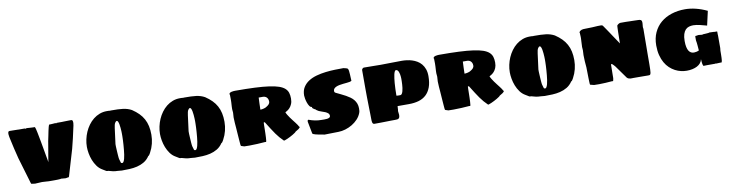

<svg xmlns="http://www.w3.org/2000/svg" viewBox="-22 -1271 7435 1956"><g transform="rotate(-10 3695.5 -293.0)"><path d="M302.7 -1Q283.2 -1 266.6 1Q250 2.9 231.9 2.9Q224.1 2.9 217.3 1Q210.4 -1 206.1 -1H196.8Q193.8 -2 191.4 -5.4Q189 -8.8 189 -11.2L108.9 -280.8Q95.2 -332.5 82.8 -386.7Q70.3 -440.9 59.1 -493.2Q58.1 -498 55.4 -511Q52.7 -523.9 51.8 -537.1Q50.8 -550.3 53.7 -560.5Q56.6 -570.8 66.9 -570.8Q71.8 -570.8 87.4 -570.6Q103 -570.3 119.9 -570.1Q136.7 -569.8 149.9 -569.6Q163.1 -569.3 164.1 -568.8H225.1Q225.1 -568.4 229 -566.4Q231 -565.4 232.9 -564.9Q235.4 -564.9 237.1 -566.9Q238.8 -568.8 245.1 -568.8H248Q262.7 -567.9 277.3 -566.9Q290 -565.9 304 -565.4Q317.9 -564.9 329.1 -564.9Q333.5 -557.6 337.6 -541.3Q341.8 -524.9 346.2 -502.9Q350.6 -481 355.5 -454.6Q360.4 -428.2 365.7 -399.9Q365.7 -398.9 368.4 -384.3Q371.1 -369.6 375 -347.9Q378.9 -326.2 383.3 -300.8Q387.7 -275.4 391.6 -253.7Q395.5 -231.9 398.2 -217.3Q400.9 -202.6 400.9 -202.1V-198.2Q400.9 -196.3 401.1 -193.8Q401.4 -191.4 401.9 -189Q402.8 -192.4 403.1 -195.1Q403.3 -197.8 403.8 -199.2Q404.3 -201.2 404.8 -202.1Q404.8 -202.6 407.2 -217.3Q409.7 -231.9 413.3 -253.7Q417 -275.4 421.4 -300.8Q425.8 -326.2 429.4 -347.9Q433.1 -369.6 435.5 -384.3Q438 -398.9 438 -399.9Q444.3 -428.2 449.5 -454.6Q454.6 -481 459.2 -502.9Q463.9 -524.9 468.3 -541.3Q472.7 -557.6 477.1 -564.9Q485.4 -564.9 496.3 -565.4Q507.3 -565.9 517.3 -566.7Q527.3 -567.4 534.4 -568.1Q541.5 -568.8 542 -568.8H543Q544.4 -568.8 545.2 -566.9Q545.9 -564.9 546.9 -564.9Q552.7 -564.9 553.7 -566.4Q554.7 -567.9 554.7 -568.8H609.9Q610.4 -568.8 616.9 -569.1Q623.5 -569.3 633.3 -569.6Q643.1 -569.8 654.5 -570.1Q666 -570.3 676.8 -570.6Q687.5 -570.8 695.8 -570.8Q704.1 -570.8 707 -570.8Q717.3 -570.8 720.2 -560.5Q723.1 -550.3 722.4 -537.1Q721.7 -523.9 718.8 -511Q715.8 -498 714.8 -493.2Q703.6 -440.9 691.2 -386.7Q678.7 -332.5 665 -280.8L585 -11.2Q585 -8.8 582.5 -5.4Q580.1 -2 576.7 -1H568.8Q563.5 -1 558.6 1Q553.7 2.9 547.9 2.9Q536.6 2.9 525.6 1Q514.6 -1 502 -1Q500.5 0.5 490.5 1.5Q480.5 2.4 466.1 2.9Q451.7 3.4 435.1 3.4Q418.5 3.4 403.8 3.4Q389.2 3.4 378.7 3.2Q368.2 2.9 365.7 2.9Q366.2 2.4 356.7 2Q347.2 1.5 335.2 0.7Q323.2 0 313.2 -0.5Q303.2 -1 302.7 -1Z M1082 21Q1059.1 21 1035.6 16.4Q1012.2 11.7 987.8 3.9H981Q976.6 3.9 973.4 3.2Q970.2 2.4 965.6 -0.2Q960.9 -2.9 953.6 -7.6Q946.3 -12.2 933.1 -20Q900.9 -38.1 878.7 -68.8Q856.4 -99.6 842.5 -135Q828.6 -170.4 822.3 -207Q815.9 -243.7 815.9 -273.9Q815.9 -312 824.2 -350.8Q832.5 -389.6 848.1 -425.5Q863.8 -461.4 886.7 -492.9Q909.7 -524.4 939 -547.9Q968.3 -571.3 1003.4 -584.7Q1038.6 -598.1 1079.1 -598.1Q1087.9 -598.1 1096.9 -597.9Q1106 -597.7 1114.7 -596.2Q1116.2 -597.2 1118.4 -597.2Q1120.6 -597.2 1122.1 -597.2Q1161.6 -597.2 1191.9 -596.2Q1222.2 -595.2 1246.8 -591.8Q1271.5 -588.4 1292.5 -581.8Q1313.5 -575.2 1334 -564Q1373.5 -537.6 1401.9 -509Q1430.2 -480.5 1448.7 -446.5Q1467.3 -412.6 1476.1 -372.3Q1484.9 -332 1484.9 -283.2Q1484.9 -236.3 1473.6 -191.2Q1462.4 -146 1439.9 -105Q1438.5 -102.1 1435.8 -97.4Q1433.1 -92.8 1430.4 -88.6Q1427.7 -84.5 1425.5 -81.3Q1423.3 -78.1 1422.9 -78.1L1416 -74.2Q1391.6 -37.6 1357.4 -17.3Q1323.2 2.9 1284.4 12.2Q1245.6 21.5 1204.3 23.2Q1163.1 24.9 1125 24.9Q1113.8 24.9 1103.5 22.9Q1093.3 21 1082 21ZM1107.9 -231.9Q1107.9 -229.5 1108.4 -219.5Q1108.9 -209.5 1109.6 -195.3Q1110.4 -181.2 1111.3 -165Q1112.3 -148.9 1113.3 -134.5Q1114.3 -120.1 1115.5 -109.4Q1116.7 -98.6 1117.7 -95.2L1128.9 -57.1Q1129.9 -53.2 1134.5 -51.5Q1139.2 -49.8 1143.1 -49.8Q1150.9 -49.8 1157.2 -60.5Q1163.6 -71.3 1168.5 -89.4Q1173.3 -107.4 1176.8 -130.9Q1180.2 -154.3 1182.6 -179.4Q1185.1 -204.6 1186.8 -229.5Q1188.5 -254.4 1189.5 -275.9Q1190.4 -297.4 1190.7 -313.2Q1190.9 -329.1 1190.9 -335.9Q1190.9 -334 1190.9 -344Q1190.9 -354 1190.2 -370.4Q1189.5 -386.7 1187.7 -406Q1186 -425.3 1182.9 -442.1Q1179.7 -459 1174.6 -470.5Q1169.4 -481.9 1162.1 -481.9Q1152.8 -481.9 1143.1 -466.6Q1133.3 -451.2 1128.9 -413.1L1107.9 -252Z M1838.4 21Q1815.4 21 1792 16.4Q1768.6 11.7 1744.1 3.9H1737.3Q1732.9 3.9 1729.7 3.2Q1726.6 2.4 1721.9 -0.2Q1717.3 -2.9 1710 -7.6Q1702.6 -12.2 1689.5 -20Q1657.2 -38.1 1635 -68.8Q1612.8 -99.6 1598.9 -135Q1585 -170.4 1578.6 -207Q1572.3 -243.7 1572.3 -273.9Q1572.3 -312 1580.6 -350.8Q1588.9 -389.6 1604.5 -425.5Q1620.1 -461.4 1643.1 -492.9Q1666 -524.4 1695.3 -547.9Q1724.6 -571.3 1759.8 -584.7Q1794.9 -598.1 1835.4 -598.1Q1844.2 -598.1 1853.3 -597.9Q1862.3 -597.7 1871.1 -596.2Q1872.6 -597.2 1874.8 -597.2Q1877 -597.2 1878.4 -597.2Q1918 -597.2 1948.2 -596.2Q1978.5 -595.2 2003.2 -591.8Q2027.8 -588.4 2048.8 -581.8Q2069.8 -575.2 2090.3 -564Q2129.9 -537.6 2158.2 -509Q2186.5 -480.5 2205.1 -446.5Q2223.6 -412.6 2232.4 -372.3Q2241.2 -332 2241.2 -283.2Q2241.2 -236.3 2230 -191.2Q2218.8 -146 2196.3 -105Q2194.8 -102.1 2192.1 -97.4Q2189.5 -92.8 2186.8 -88.6Q2184.1 -84.5 2181.9 -81.3Q2179.7 -78.1 2179.2 -78.1L2172.4 -74.2Q2147.9 -37.6 2113.8 -17.3Q2079.6 2.9 2040.8 12.2Q2002 21.5 1960.7 23.2Q1919.4 24.9 1881.3 24.9Q1870.1 24.9 1859.9 22.9Q1849.6 21 1838.4 21ZM1864.3 -231.9Q1864.3 -229.5 1864.7 -219.5Q1865.2 -209.5 1866 -195.3Q1866.7 -181.2 1867.7 -165Q1868.7 -148.9 1869.6 -134.5Q1870.6 -120.1 1871.8 -109.4Q1873 -98.6 1874 -95.2L1885.3 -57.1Q1886.2 -53.2 1890.9 -51.5Q1895.5 -49.8 1899.4 -49.8Q1907.2 -49.8 1913.6 -60.5Q1919.9 -71.3 1924.8 -89.4Q1929.7 -107.4 1933.1 -130.9Q1936.5 -154.3 1939 -179.4Q1941.4 -204.6 1943.1 -229.5Q1944.8 -254.4 1945.8 -275.9Q1946.8 -297.4 1947 -313.2Q1947.3 -329.1 1947.3 -335.9Q1947.3 -334 1947.3 -344Q1947.3 -354 1946.5 -370.4Q1945.8 -386.7 1944.1 -406Q1942.4 -425.3 1939.2 -442.1Q1936 -459 1930.9 -470.5Q1925.8 -481.9 1918.5 -481.9Q1909.2 -481.9 1899.4 -466.6Q1889.6 -451.2 1885.3 -413.1L1864.3 -252Z M2937 -58.1Q2935.5 -54.2 2925.3 -46.9Q2915 -39.6 2900.9 -31.2Q2886.7 -22.9 2870.6 -14.6Q2854.5 -6.3 2840.3 -0.2Q2826.2 5.9 2815.9 9.3Q2805.7 12.7 2804.2 11.2Q2782.2 -9.8 2764.6 -30.3Q2747.1 -50.8 2729.5 -75.4Q2711.9 -100.1 2691.9 -131.6Q2671.9 -163.1 2645 -206.1Q2643.6 -207.5 2642.6 -207.5Q2640.1 -207.5 2637 -206.5Q2633.8 -205.6 2633.3 -205.6Q2632.8 -195.3 2632.3 -176.5Q2631.8 -157.7 2631.6 -135.5Q2631.3 -113.3 2630.6 -90.6Q2629.9 -67.9 2628.9 -49.1Q2627.9 -30.3 2626.2 -18.6Q2624.5 -6.8 2622.1 -6.8Q2618.7 -6.8 2615.7 -7.3Q2612.8 -7.8 2611.8 -7.8Q2570.3 -4.9 2531.5 -2.4Q2492.7 0 2451.2 0Q2445.8 0 2436.5 -0.2Q2427.2 -0.5 2418.2 -0.5Q2409.2 -0.5 2402.6 -0.7Q2396 -1 2395.5 -1L2364.3 -11.2L2361.3 -18.1Q2360.8 -18.1 2359.9 -28.1Q2358.9 -38.1 2357.7 -53.7Q2356.4 -69.3 2355 -89.1Q2353.5 -108.9 2352.1 -128.9Q2350.6 -148.9 2349.4 -167.5Q2348.1 -186 2347.2 -199.2Q2345.2 -225.6 2342.8 -254.2Q2340.3 -282.7 2340.3 -309.1Q2340.3 -311 2340.8 -318.4Q2341.3 -325.7 2341.8 -334.5Q2342.3 -343.3 2342.8 -350.6Q2343.3 -357.9 2343.3 -359.9Q2343.3 -361.3 2342.8 -366.5Q2342.3 -371.6 2341.8 -377.4Q2341.3 -383.3 2340.8 -388.4Q2340.3 -393.6 2340.3 -395Q2340.3 -408.2 2340.8 -418.9Q2341.3 -429.7 2342 -440.9Q2342.8 -452.1 2343.5 -465.3Q2344.2 -478.5 2344.2 -497.1Q2344.2 -500 2344 -506.8Q2343.8 -513.7 2343.8 -521Q2343.8 -528.3 2343.5 -535.2Q2343.3 -542 2343.3 -544.9Q2342.3 -545.9 2341.3 -547.6Q2340.3 -549.3 2340.3 -550.8Q2340.3 -559.1 2347.7 -564Q2355 -568.8 2365.2 -571.3Q2375.5 -573.7 2386 -574.5Q2396.5 -575.2 2402.3 -575.2Q2519.5 -575.2 2605.5 -571.3Q2691.4 -567.4 2752.2 -558.8Q2813 -550.3 2851.6 -536.9Q2890.1 -523.4 2911.9 -503.7Q2933.6 -483.9 2941.7 -458Q2949.7 -432.1 2949.7 -398.9Q2949.7 -365.7 2939.9 -342.8Q2930.2 -319.8 2916.7 -305.2Q2903.3 -290.5 2889.6 -282.2Q2876 -273.9 2868.7 -270Q2873 -257.8 2882.6 -242.2Q2892.1 -226.6 2903.8 -210Q2915.5 -193.4 2928.5 -177Q2941.4 -160.6 2952.4 -146.2Q2963.4 -131.8 2970.9 -120.6Q2978.5 -109.4 2980.5 -103.5Q2989.7 -99.6 2984.4 -92.3Q2979 -85 2968.3 -77.1Q2955.6 -68.4 2937 -58.1ZM2627 -465.3Q2626 -434.1 2624.3 -403.1Q2622.6 -372.1 2622.6 -340.8Q2629.9 -340.8 2638.9 -342Q2647.9 -343.3 2657 -345.5Q2666 -347.7 2674.1 -350.8Q2682.1 -354 2687 -357.9Q2694.3 -362.3 2701.2 -367.2Q2708 -372.1 2713.4 -377.9Q2718.8 -383.8 2721.9 -391.1Q2725.1 -398.4 2725.1 -407.2Q2725.1 -422.4 2720.2 -433.6Q2715.3 -444.8 2707.8 -451.7Q2700.2 -458.5 2690.4 -461.9Q2680.7 -465.3 2670.9 -465.3H2643.6Z M3076.7 -140.1Q3076.7 -145.5 3078.6 -149.7Q3080.6 -153.8 3086.4 -154.8Q3152.3 -129.9 3214.4 -129.9Q3228 -129.9 3244.9 -129.4Q3261.7 -128.9 3275.9 -130.9Q3290 -132.8 3299.8 -138.4Q3309.6 -144 3309.6 -155.8Q3309.6 -172.9 3298.1 -183.1Q3286.6 -193.4 3270.5 -200.4Q3254.4 -207.5 3236.6 -212.6Q3218.8 -217.8 3206.5 -224.1Q3205.6 -224.6 3202.1 -226.6Q3198.7 -228.5 3194.6 -231.2Q3190.4 -233.9 3186 -236.8Q3181.6 -239.7 3179.7 -241.2Q3184.1 -241.2 3179.2 -243.7Q3174.3 -246.1 3166.5 -250.5Q3158.7 -254.9 3151.6 -260.5Q3144.5 -266.1 3144.5 -272V-276.9Q3130.4 -276.9 3119.6 -292.5Q3108.9 -308.1 3101.6 -329.3Q3094.2 -350.6 3090.3 -371.8Q3086.4 -393.1 3086.4 -404.8Q3086.4 -455.6 3108.4 -490.5Q3130.4 -525.4 3166.5 -548.3Q3202.6 -571.3 3249 -584Q3295.4 -596.7 3344.7 -602.5Q3394 -608.4 3441.9 -609.6Q3489.7 -610.8 3528.8 -610.8Q3542 -606.9 3551 -605.5Q3560.1 -604 3565.9 -601.1Q3571.8 -598.1 3575.2 -591.8Q3578.6 -585.4 3580.6 -572.3Q3582.5 -559.1 3583.7 -536.9Q3585 -514.6 3586.4 -480Q3590.3 -472.7 3584.5 -468.3Q3578.6 -463.9 3565.9 -461.4Q3553.2 -459 3535.4 -457.3Q3517.6 -455.6 3498.5 -453.6Q3479.5 -451.7 3460.9 -448.2Q3442.4 -444.8 3427.5 -438.5Q3412.6 -432.1 3403.6 -422.4Q3394.5 -412.6 3394.5 -397.9Q3394.5 -391.1 3396.2 -387.2Q3397.9 -383.3 3405.8 -377.9Q3432.1 -364.7 3457.8 -352.8Q3483.4 -340.8 3506.6 -327.9Q3529.8 -314.9 3549.6 -300.8Q3569.3 -286.6 3583.7 -268.8Q3598.1 -251 3606.4 -229Q3614.7 -207 3614.7 -179.2Q3614.7 -165.5 3613.5 -154.3Q3612.3 -143.1 3607.4 -130.9Q3594.7 -97.7 3568.8 -70.1Q3543 -42.5 3510 -22.7Q3477.1 -2.9 3439.9 8.3Q3402.8 19.5 3367.7 20L3220.7 22.9Q3218.3 21.5 3208.7 19.8Q3199.2 18.1 3186 15.9Q3172.9 13.7 3158.2 10.7Q3143.6 7.8 3130.9 4.4Q3118.2 1 3109.6 -2.9Q3101.1 -6.8 3100.6 -11.2L3076.7 -134.8Z M3713.4 -557.1Q3713.4 -565.4 3720.7 -572.8Q3728 -580.1 3736.3 -580.1Q3793.9 -580.1 3836.2 -579.1Q3878.4 -578.1 3909.2 -578.1Q3956.1 -578.1 4009.5 -579.6Q4063 -581.1 4127.9 -581.1Q4151.9 -581.1 4179 -577.6Q4206.1 -574.2 4232.7 -565.9Q4259.3 -557.6 4283.7 -543.2Q4308.1 -528.8 4326.9 -506.6Q4345.7 -484.4 4356.9 -453.4Q4368.2 -422.4 4368.2 -380.9Q4368.2 -312.5 4350.6 -265.4Q4333 -218.3 4301 -189Q4269 -159.7 4224.1 -146.7Q4179.2 -133.8 4124 -133.8H4005.4Q4005.4 -108.4 4003.2 -96.9Q4001 -85.4 4001 -84Q4001 -82.5 4001.7 -76.7Q4002.4 -70.8 4003.2 -64Q4003.9 -57.1 4004.6 -51.3Q4005.4 -45.4 4005.4 -43.9Q4005.4 -28.3 4002.2 -19.5Q3999 -10.7 3992.9 -6.3Q3986.8 -2 3977.8 -1Q3968.8 0 3957 0Q3926.8 0 3904.1 0.5Q3881.3 1 3858.4 1.5Q3835.4 2 3808.1 2.4Q3780.8 2.9 3741.2 2.9Q3732.9 2.9 3728.3 -2.2Q3723.6 -7.3 3721.4 -15.1Q3719.2 -22.9 3718.8 -32.5Q3718.3 -42 3718.3 -50.8Q3718.3 -70.8 3717.5 -106.2Q3716.8 -141.6 3715.8 -184.8Q3714.8 -228 3714.1 -275.4Q3713.4 -322.8 3713.4 -366.2ZM4012.2 -241.2Q4012.7 -240.2 4017.1 -239.7Q4021 -239.3 4029.1 -239Q4037.1 -238.8 4052.2 -238.8Q4062 -238.8 4068.6 -248.5Q4075.2 -258.3 4079.6 -273.4Q4084 -288.6 4086.4 -307.4Q4088.9 -326.2 4089.8 -344Q4090.8 -361.8 4091.1 -377Q4091.3 -392.1 4091.3 -399.9Q4091.3 -400.9 4091.1 -408.7Q4090.8 -416.5 4089.8 -427.5Q4088.9 -438.5 4086.4 -450.9Q4084 -463.4 4079.6 -473.9Q4075.2 -484.4 4068.6 -491.2Q4062 -498 4052.2 -498Q4044.9 -498 4039.1 -487.1Q4033.2 -476.1 4029.1 -458Q4024.9 -439.9 4022 -416.7Q4019 -393.6 4017.1 -369.6Q4012.7 -313 4012.2 -241.2Z M5048.8 -58.1Q5047.4 -54.2 5037.1 -46.9Q5026.9 -39.6 5012.7 -31.2Q4998.5 -22.9 4982.4 -14.6Q4966.3 -6.3 4952.1 -0.2Q4938 5.9 4927.7 9.3Q4917.5 12.7 4916 11.2Q4894 -9.8 4876.5 -30.3Q4858.9 -50.8 4841.3 -75.4Q4823.7 -100.1 4803.7 -131.6Q4783.7 -163.1 4756.8 -206.1Q4755.4 -207.5 4754.4 -207.5Q4752 -207.5 4748.8 -206.5Q4745.6 -205.6 4745.1 -205.6Q4744.6 -195.3 4744.1 -176.5Q4743.7 -157.7 4743.4 -135.5Q4743.2 -113.3 4742.4 -90.6Q4741.7 -67.9 4740.7 -49.1Q4739.7 -30.3 4738 -18.6Q4736.3 -6.8 4733.9 -6.8Q4730.5 -6.8 4727.5 -7.3Q4724.6 -7.8 4723.6 -7.8Q4682.1 -4.9 4643.3 -2.4Q4604.5 0 4563 0Q4557.6 0 4548.3 -0.2Q4539.1 -0.5 4530 -0.5Q4521 -0.5 4514.4 -0.7Q4507.8 -1 4507.3 -1L4476.1 -11.2L4473.1 -18.1Q4472.7 -18.1 4471.7 -28.1Q4470.7 -38.1 4469.5 -53.7Q4468.3 -69.3 4466.8 -89.1Q4465.3 -108.9 4463.9 -128.9Q4462.4 -148.9 4461.2 -167.5Q4460 -186 4459 -199.2Q4457 -225.6 4454.6 -254.2Q4452.1 -282.7 4452.1 -309.1Q4452.1 -311 4452.6 -318.4Q4453.1 -325.7 4453.6 -334.5Q4454.1 -343.3 4454.6 -350.6Q4455.1 -357.9 4455.1 -359.9Q4455.1 -361.3 4454.6 -366.5Q4454.1 -371.6 4453.6 -377.4Q4453.1 -383.3 4452.6 -388.4Q4452.1 -393.6 4452.1 -395Q4452.1 -408.2 4452.6 -418.9Q4453.1 -429.7 4453.9 -440.9Q4454.6 -452.1 4455.3 -465.3Q4456.1 -478.5 4456.1 -497.1Q4456.1 -500 4455.8 -506.8Q4455.6 -513.7 4455.6 -521Q4455.6 -528.3 4455.3 -535.2Q4455.1 -542 4455.1 -544.9Q4454.1 -545.9 4453.1 -547.6Q4452.1 -549.3 4452.1 -550.8Q4452.1 -559.1 4459.5 -564Q4466.8 -568.8 4477.1 -571.3Q4487.3 -573.7 4497.8 -574.5Q4508.3 -575.2 4514.2 -575.2Q4631.3 -575.2 4717.3 -571.3Q4803.2 -567.4 4864 -558.8Q4924.8 -550.3 4963.4 -536.9Q5002 -523.4 5023.7 -503.7Q5045.4 -483.9 5053.5 -458Q5061.5 -432.1 5061.5 -398.9Q5061.5 -365.7 5051.8 -342.8Q5042 -319.8 5028.6 -305.2Q5015.1 -290.5 5001.5 -282.2Q4987.8 -273.9 4980.5 -270Q4984.9 -257.8 4994.4 -242.2Q5003.9 -226.6 5015.6 -210Q5027.3 -193.4 5040.3 -177Q5053.2 -160.6 5064.2 -146.2Q5075.2 -131.8 5082.8 -120.6Q5090.3 -109.4 5092.3 -103.5Q5101.6 -99.6 5096.2 -92.3Q5090.8 -85 5080.1 -77.1Q5067.4 -68.4 5048.8 -58.1ZM4738.8 -465.3Q4737.8 -434.1 4736.1 -403.1Q4734.4 -372.1 4734.4 -340.8Q4741.7 -340.8 4750.7 -342Q4759.8 -343.3 4768.8 -345.5Q4777.8 -347.7 4785.9 -350.8Q4793.9 -354 4798.8 -357.9Q4806.2 -362.3 4813 -367.2Q4819.8 -372.1 4825.2 -377.9Q4830.6 -383.8 4833.7 -391.1Q4836.9 -398.4 4836.9 -407.2Q4836.9 -422.4 4832 -433.6Q4827.1 -444.8 4819.6 -451.7Q4812 -458.5 4802.2 -461.9Q4792.5 -465.3 4782.7 -465.3H4755.4Z M5457 21Q5434.1 21 5410.6 16.4Q5387.2 11.7 5362.8 3.9H5356Q5351.6 3.9 5348.4 3.2Q5345.2 2.4 5340.6 -0.2Q5335.9 -2.9 5328.6 -7.6Q5321.3 -12.2 5308.1 -20Q5275.9 -38.1 5253.7 -68.8Q5231.4 -99.6 5217.5 -135Q5203.6 -170.4 5197.3 -207Q5190.9 -243.7 5190.9 -273.9Q5190.9 -312 5199.2 -350.8Q5207.5 -389.6 5223.1 -425.5Q5238.8 -461.4 5261.7 -492.9Q5284.7 -524.4 5314 -547.9Q5343.3 -571.3 5378.4 -584.7Q5413.6 -598.1 5454.1 -598.1Q5462.9 -598.1 5471.9 -597.9Q5481 -597.7 5489.7 -596.2Q5491.2 -597.2 5493.4 -597.2Q5495.6 -597.2 5497.1 -597.2Q5536.6 -597.2 5566.9 -596.2Q5597.2 -595.2 5621.8 -591.8Q5646.5 -588.4 5667.5 -581.8Q5688.5 -575.2 5709 -564Q5748.5 -537.6 5776.9 -509Q5805.2 -480.5 5823.7 -446.5Q5842.3 -412.6 5851.1 -372.3Q5859.9 -332 5859.9 -283.2Q5859.9 -236.3 5848.6 -191.2Q5837.4 -146 5814.9 -105Q5813.5 -102.1 5810.8 -97.4Q5808.1 -92.8 5805.4 -88.6Q5802.7 -84.5 5800.5 -81.3Q5798.3 -78.1 5797.9 -78.1L5791 -74.2Q5766.6 -37.6 5732.4 -17.3Q5698.2 2.9 5659.4 12.2Q5620.6 21.5 5579.3 23.2Q5538.1 24.9 5500 24.9Q5488.8 24.9 5478.5 22.9Q5468.3 21 5457 21ZM5482.9 -231.9Q5482.9 -229.5 5483.4 -219.5Q5483.9 -209.5 5484.6 -195.3Q5485.4 -181.2 5486.3 -165Q5487.3 -148.9 5488.3 -134.5Q5489.3 -120.1 5490.5 -109.4Q5491.7 -98.6 5492.7 -95.2L5503.9 -57.1Q5504.9 -53.2 5509.5 -51.5Q5514.2 -49.8 5518.1 -49.8Q5525.9 -49.8 5532.2 -60.5Q5538.6 -71.3 5543.5 -89.4Q5548.3 -107.4 5551.8 -130.9Q5555.2 -154.3 5557.6 -179.4Q5560.1 -204.6 5561.8 -229.5Q5563.5 -254.4 5564.5 -275.9Q5565.4 -297.4 5565.7 -313.2Q5565.9 -329.1 5565.9 -335.9Q5565.9 -334 5565.9 -344Q5565.9 -354 5565.2 -370.4Q5564.5 -386.7 5562.7 -406Q5561 -425.3 5557.9 -442.1Q5554.7 -459 5549.6 -470.5Q5544.4 -481.9 5537.1 -481.9Q5527.8 -481.9 5518.1 -466.6Q5508.3 -451.2 5503.9 -413.1L5482.9 -252Z M6606 -191.9Q6606 -143.6 6605.7 -110.6Q6605.5 -77.6 6604.7 -55.9Q6604 -34.2 6602.1 -22.5Q6600.1 -10.7 6596.7 -5.4Q6593.3 0 6588.1 1Q6583 2 6575.2 2Q6548.3 2 6521.5 1.5Q6498 1.5 6470.5 1.2Q6442.9 1 6418 1Q6412.6 1 6405.3 1.5Q6397.9 2 6389.4 1.2Q6380.9 0.5 6371.8 -2.9Q6362.8 -6.3 6355 -14.2L6267.1 -137.2Q6265.6 -140.1 6260 -147Q6254.4 -153.8 6247.8 -160.6Q6241.2 -167.5 6235.4 -172.9Q6229.5 -178.2 6227.1 -178.2Q6224.1 -178.2 6222.2 -175.8Q6220.2 -173.3 6220.2 -170.9Q6220.2 -165 6220 -153.8Q6219.7 -142.6 6219.7 -128.7Q6219.7 -114.7 6219.2 -99.4Q6218.8 -84 6218.8 -70.3Q6218.8 -56.6 6218.5 -46.1Q6218.3 -35.6 6218.3 -30.8Q6217.3 -28.8 6216.8 -24.9Q6216.3 -21 6215.6 -16.6Q6214.8 -12.2 6213.9 -8.5Q6212.9 -4.9 6210.9 -3.9Q6210 -2.9 6204.6 -3.4Q6199.2 -3.9 6198.2 -3.9Q6164.6 -1.5 6133.3 0.7Q6102.1 2.9 6067.4 2.9Q6062 2.9 6053.2 2.7Q6044.4 2.4 6035.9 2.4Q6027.3 2.4 6021 2.2Q6014.6 2 6014.2 2L5975.1 -7.8L5973.1 -14.2Q5972.7 -14.2 5972.2 -23.7Q5971.7 -33.2 5971.2 -48.3Q5970.7 -63.5 5970.2 -82.5Q5969.7 -101.6 5969.5 -120.6Q5969.2 -139.6 5968.8 -157.5Q5968.3 -175.3 5968.3 -188Q5965.3 -219.7 5963.1 -252.4Q5960.9 -285.2 5960.9 -316.9Q5960.9 -318.8 5961.4 -325.9Q5961.9 -333 5962.2 -341.3Q5962.4 -349.6 5962.9 -356.9Q5963.4 -364.3 5963.4 -366.2Q5963.4 -367.7 5962.9 -372.6Q5962.4 -377.4 5962.2 -383.1Q5961.9 -388.7 5961.4 -393.6Q5960.9 -398.4 5960.9 -399.9Q5960.9 -401.9 5961.4 -409.4Q5961.9 -417 5962.2 -425.8Q5962.4 -434.6 5962.9 -442.4Q5963.4 -450.2 5963.4 -452.1Q5963.4 -452.6 5963.6 -458.3Q5963.9 -463.9 5964.4 -471.2Q5964.8 -478.5 5965.1 -486.1Q5965.3 -493.7 5965.3 -498Q5965.3 -500 5965.1 -506.6Q5964.8 -513.2 5964.4 -520.5Q5963.9 -527.8 5963.6 -534.7Q5963.4 -541.5 5963.4 -543.9Q5963.4 -544.9 5961.7 -547.4Q5960 -549.8 5960.9 -550.8Q5964.4 -560.1 5971.2 -565.4Q5978 -570.8 5986.1 -573.7Q5994.1 -576.7 6003.2 -577.4Q6012.2 -578.1 6020 -578.1Q6064.9 -578.1 6098.1 -580.1Q6131.3 -582 6154.1 -583.5Q6176.8 -585 6189.7 -584Q6202.6 -583 6207 -577.1Q6209.5 -573.7 6217.3 -562.3Q6225.1 -550.8 6236.6 -534.2Q6248 -517.6 6262 -496.6Q6275.9 -475.6 6290.5 -453.6Q6305.2 -431.6 6319.8 -409.9Q6334.5 -388.2 6347.2 -369.1Q6347.2 -384.3 6347.7 -403.8Q6348.1 -423.3 6348.4 -443.8Q6348.6 -464.4 6349.1 -484.1Q6349.6 -503.9 6350.1 -519.5Q6350.6 -535.2 6351.3 -544.9Q6352.1 -554.7 6353 -555.2Q6354.5 -556.6 6358.2 -560.3Q6361.8 -564 6366.9 -567.4Q6372.1 -570.8 6378.4 -573.2Q6384.8 -575.7 6392.1 -575.2H6441.4Q6442.4 -575.2 6452.1 -575Q6461.9 -574.7 6476.1 -574.2Q6490.2 -573.7 6506.1 -573.5Q6522 -573.2 6535.9 -572.8Q6549.8 -572.3 6559.1 -572Q6568.4 -571.8 6569.3 -571.8Q6579.6 -571.8 6586.9 -570.6Q6594.2 -569.3 6599.4 -565.7Q6604.5 -562 6606.9 -554.9Q6609.4 -547.9 6609.4 -536.1Q6609.4 -533.2 6608.9 -526.9Q6608.4 -520.5 6607.7 -513.4Q6606.9 -506.3 6606.4 -499.8Q6606 -493.2 6606 -490.2Q6606 -486.8 6607.2 -482.7Q6608.4 -478.5 6608.4 -474.1Q6608.4 -468.3 6608.2 -446.8Q6607.9 -425.3 6607.7 -396Q6607.4 -366.7 6607.2 -333.3Q6606.9 -299.8 6606.7 -270.5Q6606.4 -241.2 6606.2 -219.5Q6606 -197.8 6606 -191.9Z M7342.3 -119.1Q7342.3 -98.6 7342 -79.6Q7341.8 -60.5 7341.1 -44.4Q7340.3 -28.3 7338.9 -16.6Q7337.4 -4.9 7334.5 1Q7327.1 1 7318.1 1.2Q7309.1 1.5 7300.8 2Q7291.5 2.4 7281.2 2.9H7279.3Q7272.5 2.9 7270.5 2Q7269 1.5 7269.5 1Q7268.1 1 7267.1 1.5Q7264.6 2.4 7264.6 2.9H7178.2Q7177.7 2.9 7173.8 3.2Q7169.9 3.4 7164.8 3.4Q7159.7 3.4 7155 3.7Q7150.4 3.9 7148.4 3.9Q7141.6 3.9 7137.7 -15.9Q7133.8 -35.6 7132.3 -67.9Q7127.9 -45.4 7113.5 -28.3Q7099.1 -11.2 7077.6 0Q7056.2 11.2 7028.6 17.1Q7001 22.9 6970.2 22.9Q6941.4 22.9 6910.6 15.9Q6879.9 8.8 6850.6 -6.6Q6821.3 -22 6795.4 -46.1Q6769.5 -70.3 6750 -104.5Q6730.5 -138.7 6719 -183.3Q6707.5 -228 6707.5 -284.2Q6707.5 -359.4 6734.4 -417.7Q6761.2 -476.1 6808.3 -515.9Q6855.5 -555.7 6919.7 -576.4Q6983.9 -597.2 7058.6 -597.2Q7112.8 -597.2 7170.7 -583Q7228.5 -568.8 7286.6 -541L7253.4 -394Q7237.3 -397.9 7220 -402.8Q7202.6 -407.7 7184.8 -411.9Q7167 -416 7149.4 -418.9Q7131.8 -421.9 7115.2 -421.9Q7091.3 -421.9 7070.3 -415.8Q7049.3 -409.7 7033.9 -393.6Q7018.6 -377.4 7009.5 -349.6Q7000.5 -321.8 7000.5 -278.8Q7000.5 -241.7 7005.9 -216.6Q7011.2 -191.4 7021.2 -176Q7031.2 -160.6 7044.7 -153.8Q7058.1 -147 7074.2 -147Q7086.4 -147 7099.6 -149.9Q7112.8 -152.8 7126.5 -159.2Q7124 -187 7122.1 -213.6Q7120.1 -240.2 7115.2 -265.1V-304.2Q7115.2 -311 7120.6 -311H7126.5Q7132.3 -311 7137.9 -313Q7143.6 -314.9 7150.4 -314.9Q7160.2 -314.9 7168.9 -313Q7177.7 -311 7187.5 -311Q7190.4 -313.5 7197.5 -314.2Q7204.6 -314.9 7213.4 -314.9Q7225.6 -314.9 7236.8 -316.4Q7248 -317.9 7253.4 -317.9L7264.6 -320.8Q7279.3 -320.3 7291.5 -319.8Q7301.3 -319.3 7309.8 -319.1Q7318.4 -318.8 7318.4 -317.9H7340.3L7344.2 -315.9V-288.1Q7344.7 -284.2 7345 -281.2Q7345.2 -278.3 7345.2 -273.2Q7345.2 -268.1 7345.2 -258.8Q7345.2 -249.5 7345.2 -232.9V-145Q7345.2 -144.5 7344.7 -140.6Q7344.2 -136.7 7343.8 -132.1Q7343.3 -127.4 7342.8 -123.5Q7342.3 -119.6 7342.3 -119.1Z"/></g></svg>

Font: Sigmar One
Style: Regular
Weight: 400
Version: Version 1.000